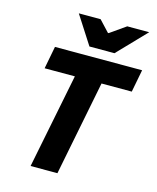

<svg xmlns="http://www.w3.org/2000/svg" viewBox="-125 -944 841 1030"><g transform="rotate(15 295.0 -429.0)"><path d="M145 0 250 -526H82L106 -651H590L566 -526H398L294 0ZM284 -701 183 -858H304L361 -797H365L452 -858H574L423 -701Z"/></g></svg>

Font: Source Sans 3 ExtraBold
Style: Italic
Weight: 800
Italic angle: -11°
Version: Version 3.052;hotconv 1.1.0;makeotfexe 2.6.0